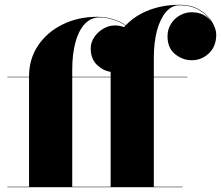

<svg xmlns="http://www.w3.org/2000/svg" viewBox="-20 -780 921 800"><path d="M11 -2H101V-458H11V-460H101V-461.5Q101 -534.5 138.8 -590.5Q176.5 -646.5 241 -678.2Q305.5 -710 385.5 -710Q418.5 -710 449.2 -700.8Q480 -691.5 504.5 -675Q543 -715.5 600.8 -737.8Q658.5 -760 728 -760Q778.5 -760 812.5 -738.8Q846.5 -717.5 863.8 -688.5Q881 -659.5 881 -636Q881 -586.5 850.5 -557.8Q820 -529 778.5 -529Q741 -529 709.5 -554.5Q678 -580 678 -628.5Q678 -658.5 692.8 -681.2Q707.5 -704 730.5 -716.5Q753.5 -729 778.5 -729Q830 -729 860.5 -691Q843.5 -717.5 810.2 -737.8Q777 -758 728 -758Q695.5 -758 671.5 -730Q647.5 -702 634.2 -652.8Q621 -603.5 621 -540V-460H761V-458H621V-2H741V0H11ZM281 -490V-460H441V-480.5Q408.5 -485.5 383.2 -510.5Q358 -535.5 358 -578.5Q358 -603.5 372.8 -625.2Q387.5 -647 410.5 -660.5Q433.5 -674 458.5 -674Q478 -674 497 -667Q500 -670.5 503 -674Q478.5 -690 449.5 -698.8Q420.5 -707.5 395.5 -707.5Q358 -707.5 332.5 -679.5Q307 -651.5 294 -602.5Q281 -553.5 281 -490ZM281 -2H441V-458H281Z"/></svg>

Font: Bodoni* 96pt Fatface
Style: Regular
Weight: 900
Version: Version 2.3